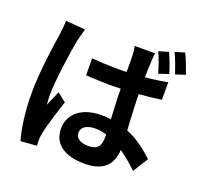

<svg xmlns="http://www.w3.org/2000/svg" viewBox="-150 -1011 1300 1242"><g transform="rotate(20 500.0 -390.5)"><path d="M973 -708C960 -745 938 -803 919 -842L853 -822C873 -782 891 -729 906 -686L973 -708ZM870 -676C858 -715 838 -771 819 -810L752 -790C772 -750 788 -696 802 -653L870 -676ZM224 53C223 39 223 23 223 12C222 2 225 -20 228 -34C235 -70 251 -126 269 -184L273 -195C274 -198 275 -202 276 -205L279 -216C286 -235 292 -254 298 -272L237 -320C234 -312 231 -305 228 -298L224 -289C214 -266 203 -243 194 -218C191 -238 190 -265 190 -284C190 -384 222 -605 236 -672C240 -690 252 -739 260 -760L125 -771C124 -739 119 -702 116 -674C104 -596 75 -408 75 -257C75 -122 93 -8 114 61L224 53ZM743 -107C783 -80 822 -46 864 -7L929 -111C882 -154 823 -206 739 -240C735 -308 730 -389 728 -486C780 -490 827 -495 873 -502L882 -503V-624C833 -614 783 -607 729 -602C729 -642 731 -678 732 -701V-708C733 -729 735 -751 738 -770H598C602 -751 605 -722 605 -706C606 -689 606 -660 606 -625V-613C606 -611 606 -608 606 -606V-594C591 -593 576 -593 562 -593H552H532C507 -593 482 -594 458 -595H448C440 -596 432 -596 424 -597H414L405 -598L395 -599C385 -599 376 -600 366 -601L367 -484C393 -482 419 -481 445 -480H454C464 -479 474 -479 483 -479H493C508 -478 522 -478 537 -478C541 -478 544 -478 547 -478H557C573 -479 590 -479 607 -479C607 -461 608 -442 608 -423V-413C609 -409 609 -406 609 -402V-392C611 -350 613 -308 615 -272C594 -275 573 -276 550 -276C414 -276 332 -207 332 -105C332 0 414 57 552 57C688 57 738 -11 743 -107ZM447 -119C447 -157 484 -181 540 -181C568 -181 593 -177 620 -169V-151C620 -92 600 -59 538 -59C489 -59 453 -75 448 -110L447 -118V-119Z"/></g></svg>

Font: Glow Sans TC Normal
Style: Bold
Weight: 700
Designer: Ryoko NISHIZUKA (kana, bopomofo & ideographs); Paul D. Hunt (Latin, Greek & Cyrillic); Sandoll Communications, Soo-young
Version: Version 0.93